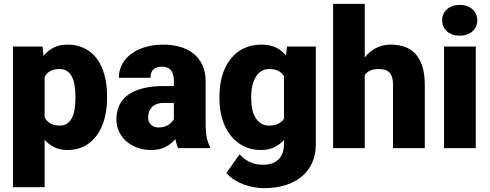

<svg xmlns="http://www.w3.org/2000/svg" viewBox="-20 -770 2548 998"><path d="M536.6 -260.3Q536.6 -202.6 523.4 -153.3Q510.3 -104 484.1 -67.6Q458 -31.2 419.7 -10.7Q381.3 9.8 331.5 9.8Q292.5 9.8 263.2 -4.4Q233.9 -18.6 211.9 -43.5V203.1H47.4V-528.3H201.2L206.1 -479.5Q228.5 -507.3 258.8 -522.7Q289.1 -538.1 330.6 -538.1Q380.9 -538.1 419.4 -518.8Q458 -499.5 483.9 -464.4Q509.8 -429.2 523.2 -379.9Q536.6 -330.6 536.6 -270.5ZM372.1 -270.5Q372.1 -301.3 367.7 -327.1Q363.3 -353 353.8 -371.6Q344.2 -390.1 328.4 -400.6Q312.5 -411.1 290 -411.1Q259.8 -411.1 240.7 -400.6Q221.7 -390.1 211.9 -369.1V-161.1Q222.2 -140.1 241.2 -128.7Q260.3 -117.2 291 -117.2Q314.5 -117.2 329.8 -128.4Q345.2 -139.6 354.7 -158.9Q364.3 -178.2 368.2 -204.3Q372.1 -230.5 372.1 -260.3Z M906.7 0Q901.4 -9.8 897.7 -21.7Q894 -33.7 891.1 -47.4Q872.1 -23.4 841.8 -6.8Q811.5 9.8 764.2 9.8Q727.5 9.8 695.1 -2Q662.6 -13.7 638.2 -34.4Q613.8 -55.2 599.4 -84.5Q585 -113.8 585 -148.9Q585 -189.9 599.9 -222.2Q614.7 -254.4 645.3 -276.6Q675.8 -298.8 722.4 -310.8Q769 -322.8 833 -322.8H883.8V-350.6Q883.8 -384.3 869.1 -403.8Q854.5 -423.3 820.8 -423.3Q792.5 -423.3 777.3 -409.2Q762.2 -395 762.2 -365.7H597.7Q597.7 -402.3 614 -434.1Q630.4 -465.8 660.6 -488.8Q690.9 -511.7 733.6 -524.9Q776.4 -538.1 829.1 -538.1Q876.5 -538.1 916.7 -526.4Q957 -514.6 986.3 -491Q1015.6 -467.3 1032.2 -431.9Q1048.8 -396.5 1048.8 -349.6V-133.3Q1048.8 -107.4 1050.3 -88.4Q1051.8 -69.3 1054.7 -54.9Q1057.6 -40.5 1061.8 -29.3Q1065.9 -18.1 1071.3 -8.3V0ZM803.7 -107.4Q834.5 -107.4 854.7 -120.6Q875 -133.8 883.8 -150.4V-234.9H832Q809.1 -234.9 793.2 -228.5Q777.3 -222.2 767.8 -211.4Q758.3 -200.7 754.2 -186.8Q750 -172.9 750 -157.7Q750 -135.3 765.1 -121.3Q780.3 -107.4 803.7 -107.4Z M1120.6 -268.1Q1120.6 -328.1 1135.5 -377.9Q1150.4 -427.7 1178.5 -463.4Q1206.5 -499 1246.8 -518.6Q1287.1 -538.1 1337.4 -538.1Q1382.3 -538.1 1413.3 -523.4Q1444.3 -508.8 1466.3 -482.4L1472.2 -528.3H1621.6V-20.5Q1621.6 34.7 1602.1 77.1Q1582.5 119.6 1547.1 148.7Q1511.7 177.7 1462.2 192.9Q1412.6 208 1352.5 208Q1326.2 208 1298.1 202.9Q1270 197.8 1244.1 187.7Q1218.3 177.7 1195.6 163.1Q1172.9 148.4 1156.7 128.9L1225.6 32.2Q1245.1 55.2 1275.4 70.8Q1305.7 86.4 1346.7 86.4Q1400.4 86.4 1428.2 58.3Q1456.1 30.3 1456.1 -21.5V-42.5Q1433.6 -17.6 1404.3 -3.9Q1375 9.8 1336.4 9.8Q1286.1 9.8 1246.1 -10.5Q1206.1 -30.8 1178.2 -66.4Q1150.4 -102.1 1135.5 -151.1Q1120.6 -200.2 1120.6 -257.8ZM1285.6 -257.8Q1285.6 -228 1291.3 -202.4Q1296.9 -176.8 1308.3 -157.7Q1319.8 -138.7 1337.4 -127.9Q1355 -117.2 1378.4 -117.2Q1406.2 -117.2 1425.3 -126.5Q1444.3 -135.7 1456.1 -152.8V-375Q1444.3 -392.6 1425.5 -401.9Q1406.7 -411.1 1379.4 -411.1Q1356.4 -411.1 1338.9 -400.4Q1321.3 -389.6 1309.6 -370.4Q1297.9 -351.1 1291.7 -325Q1285.6 -298.8 1285.6 -268.1Z M1876 -471.7Q1900.9 -502.9 1934.8 -520.5Q1968.8 -538.1 2010.7 -538.1Q2050.3 -538.1 2082.8 -526.9Q2115.2 -515.6 2138.7 -490.7Q2162.1 -465.8 2175 -425.8Q2188 -385.7 2188 -328.1V0H2022.9V-329.1Q2022.9 -353 2017.8 -368.9Q2012.7 -384.8 2002.9 -394.3Q1993.2 -403.8 1979.2 -407.5Q1965.3 -411.1 1947.8 -411.1Q1920.4 -411.1 1903.1 -402.6Q1885.7 -394 1876 -378.9V0H1711.4V-750H1876Z M2453.1 0H2288.1V-528.3H2453.1ZM2278.3 -664.6Q2278.3 -682.1 2284.9 -696.8Q2291.5 -711.4 2303.7 -722.2Q2315.9 -732.9 2332.5 -738.8Q2349.1 -744.6 2369.6 -744.6Q2390.1 -744.6 2406.7 -738.8Q2423.3 -732.9 2435.5 -722.2Q2447.8 -711.4 2454.3 -696.8Q2460.9 -682.1 2460.9 -664.6Q2460.9 -647 2454.3 -632.3Q2447.8 -617.7 2435.5 -606.9Q2423.3 -596.2 2406.7 -590.3Q2390.1 -584.5 2369.6 -584.5Q2349.1 -584.5 2332.5 -590.3Q2315.9 -596.2 2303.7 -606.9Q2291.5 -617.7 2284.9 -632.3Q2278.3 -647 2278.3 -664.6Z"/></svg>

Font: RobotoDraft
Style: Black
Weight: 900
Designer: Google
Version: Version 2.000980w3; 2014; ttfautohint (v1.1) -l 5 -r 24 -G 4